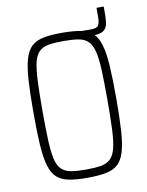

<svg xmlns="http://www.w3.org/2000/svg" viewBox="-88 -848 701 918"><g transform="rotate(-10 262.5 -388.5)"><path d="M355 -657V-688H401Q431 -688 438 -701Q445 -714 445 -742V-785H480V-750Q480 -723 477 -705Q474 -687 465 -676.5Q456 -666 439.5 -661.5Q423 -657 397 -657ZM261 8Q208 8 172 1Q136 -6 114 -26Q92 -46 80.5 -85Q69 -124 65 -187Q61 -250 61 -344Q61 -438 65 -501Q69 -564 80.5 -603Q92 -642 114 -662Q136 -682 172 -689Q208 -696 261 -696Q315 -696 351.5 -689Q388 -682 410 -662Q432 -642 443.5 -603Q455 -564 459 -501Q463 -438 463 -344Q463 -250 459 -187Q455 -124 443.5 -85Q432 -46 410 -26Q388 -6 351.5 1Q315 8 261 8ZM261 -32Q306 -32 334.5 -37Q363 -42 380.5 -58.5Q398 -75 406.5 -109Q415 -143 417.5 -200Q420 -257 420 -344Q420 -431 417.5 -488Q415 -545 406.5 -579Q398 -613 380.5 -629.5Q363 -646 334.5 -651Q306 -656 261 -656Q217 -656 189 -651Q161 -646 143.5 -629.5Q126 -613 118 -579Q110 -545 107.5 -488Q105 -431 105 -344Q105 -257 107.5 -200Q110 -143 118 -109Q126 -75 143.5 -58.5Q161 -42 189 -37Q217 -32 261 -32Z"/></g></svg>

Font: Saira Condensed ExtraLight
Style: Regular
Weight: 250
Width: 3
Designer: Hector Gatti with collaboration of the Omnibus-Type team
Foundry: Omnibus-Type
Version: Version 1.101